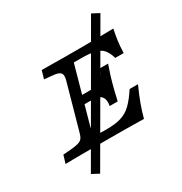

<svg xmlns="http://www.w3.org/2000/svg" viewBox="-198 -867 1113 1171"><g transform="rotate(-30 359.0 -282.0)"><path d="M168.5 155.6 118.5 129 608.9 -718.5 659.7 -691.9ZM187.1 -2.4Q162.1 -2.4 131.9 -2.4Q101.6 -2.4 71.4 -2Q41.1 -1.6 15.3 -0.8L32.3 -57.3L86.3 -61.3Q122.6 -64.5 141.5 -70.2Q160.5 -75.8 169.8 -88.3Q179 -100.8 185.5 -125.8L274.2 -443.5Q279.8 -466.9 276.2 -480.2Q272.6 -493.5 255.6 -500.4Q238.7 -507.3 201.6 -509.7L159.7 -513.7L175.8 -570.2Q193.5 -570.2 222.6 -569.8Q251.6 -569.4 284.7 -569Q317.7 -568.5 346 -568.5H349.2H446Q494.4 -568.5 533.9 -569Q573.4 -569.4 608.9 -569.8Q644.4 -570.2 680.6 -571Q671.8 -529 666.9 -493.5Q662.1 -458.1 660.5 -409.7H601.6Q589.5 -450 571 -472.2Q552.4 -494.4 516.9 -503.2Q481.5 -512.1 416.9 -512.1H368.5L261.3 -128.2Q249.2 -84.7 259.7 -71.8Q270.2 -58.9 319.4 -58.9H339.5Q400 -58.9 440.7 -71.4Q481.5 -83.9 513.7 -114.9Q546 -146 582.3 -201.6H641.1Q612.9 -139.5 596 -92.7Q579 -46 566.9 0Q531.5 -0.8 496 -1.2Q460.5 -1.6 421.4 -2Q382.3 -2.4 333.9 -2.4H192.7ZM268.5 -258.9 284.7 -315.3H474.2L458.1 -258.9ZM425 -172.6Q430.6 -201.6 424.2 -221Q417.7 -240.3 400 -249.6Q382.3 -258.9 352.4 -258.9L375.8 -315.3Q404 -315.3 425 -324.2Q446 -333.1 461.7 -352.4Q477.4 -371.8 489.5 -401.6H546Q529.8 -355.6 522.6 -331.5Q515.3 -307.3 509.7 -287.1Q504 -266.9 498 -242.7Q491.9 -218.5 481.5 -172.6Z"/></g></svg>

Font: Playfair 5pt SemiExpanded Light
Style: Italic
Weight: 300
Width: 6
Italic angle: -15.6°
Designer: Claus Eggers Sørensen
Foundry: Claus Eggers Sørensen
Version: Version 2.203